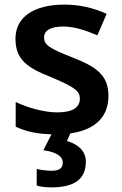

<svg xmlns="http://www.w3.org/2000/svg" viewBox="-20 -572 530 832"><path d="M352 128C352 79 313 51 270 39L285 6C392 -9 450 -65 450 -157C450 -250 391 -285 294 -323C196 -362 171 -376 171 -410C171 -440 200 -457 254 -457C304 -457 352 -440 402 -419L442 -512C382 -539 324 -552 258 -552C131 -552 47 -501 47 -404C47 -313 99 -278 203 -237C308 -193 326 -176 326 -144C326 -108 297 -85 228 -85C171 -85 101 -105 48 -130V-23C93 -2 138 8 203 10L168 79C224 87 252 105 252 133C252 160 233 168 203 168C183 168 155 164 139 160V232C155 237 177 240 202 240C310 240 352 199 352 128Z"/></svg>

Font: Noto Sans Gurmukhi SemiBold
Style: Regular
Weight: 600
Designer: Jelle Bosma - Monotype Design Team
Foundry: Monotype Imaging Inc.
Version: Version 2.004